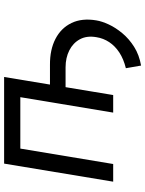

<svg xmlns="http://www.w3.org/2000/svg" viewBox="97 -684 726 961"><g transform="rotate(-90 460.5 -203.0)"><path d="M613.3 139.6 600.1 63.5Q646 52.2 678.7 30.8Q711.4 9.3 730.7 -20Q750 -49.3 755.4 -84Q763.7 -131.8 745.1 -166.3Q726.6 -200.7 689.5 -219.5Q652.3 -238.3 604.5 -238.3H468.8L481.4 -316.4H617.2Q692.9 -316.9 747.1 -288.8Q801.3 -260.7 826.4 -208.5Q851.6 -156.2 839.4 -84Q835 -56.6 819.1 -22.2Q803.2 12.2 775.1 45.9Q747.1 79.6 706.8 105Q666.5 130.4 613.3 139.6ZM556.2 -545.9 465.8 0H377.9L455.1 -464.8H197.8L120.6 0H32.2L122.6 -545.9Z"/></g></svg>

Font: Inter
Style: Italic
Weight: 400
Italic angle: -9.3988°
Designer: Rasmus Andersson
Foundry: rsms
Version: Version 4.001;git-66647c0bb